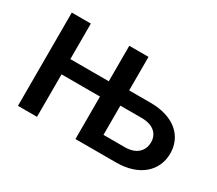

<svg xmlns="http://www.w3.org/2000/svg" viewBox="-102 -735 1064 942"><g transform="rotate(30 430.5 -264.0)"><path d="M177.7 -528.3H69.8V0H177.7V-240.7H395.5V0H625.5C759.3 0 834 -73.7 834 -170.9C834 -268.6 759.3 -338.4 625.5 -338.4H504.4V-528.3H395.5V-327.1H177.7ZM504.4 -252H625.5C697.8 -252 725.1 -212.4 725.1 -171.9C725.1 -129.4 697.8 -86.4 625.5 -86.4H504.4Z"/></g></svg>

Font: Bert Sans Medium
Style: Regular
Weight: 500
Designer: Christian Robertson (Google), Cristiano Sobral
Foundry: Google, Cristiano Sobral
Version: Version 3.101